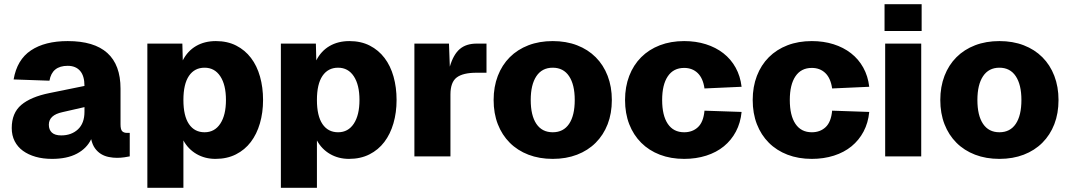

<svg xmlns="http://www.w3.org/2000/svg" viewBox="-20 -746 5106 916"><path d="M228 12Q185 12 150 2Q115 -8 89.5 -26.5Q64 -45 50 -72.5Q36 -100 36 -135Q36 -207 81.5 -245.5Q127 -284 216 -302L383 -336Q383 -384 362 -408Q341 -432 303 -432Q228 -432 216 -361L45 -367Q61 -461 127.5 -505.5Q194 -550 303 -550Q555 -550 555 -323V-153Q555 -128 563 -120Q571 -112 586 -112H599V0Q591 2 573 4.5Q555 7 538 7Q519 7 499 3Q479 -1 462.5 -11Q446 -21 433.5 -38Q421 -55 415 -82Q394 -38 347 -13Q300 12 228 12ZM272 -100Q321 -100 352 -129Q383 -158 383 -213V-235L278 -211Q213 -197 213 -151Q213 -127 227.5 -113.5Q242 -100 272 -100Z M683 150V-538H850L852 -458Q875 -503 915.5 -526.5Q956 -550 1010 -550Q1065 -550 1107 -528.5Q1149 -507 1177.5 -469.5Q1206 -432 1220.5 -380.5Q1235 -329 1235 -269Q1235 -209 1220 -157.5Q1205 -106 1176.5 -68.5Q1148 -31 1105.5 -9.5Q1063 12 1008 12Q958 12 918 -11Q878 -34 855 -76V150ZM956 -115Q1004 -115 1031 -156Q1058 -197 1058 -269Q1058 -341 1031 -382Q1004 -423 956 -423Q908 -423 881.5 -384Q855 -345 855 -269Q855 -193 881.5 -154Q908 -115 956 -115Z M1320 150V-538H1487L1489 -458Q1512 -503 1552.5 -526.5Q1593 -550 1647 -550Q1702 -550 1744 -528.5Q1786 -507 1814.5 -469.5Q1843 -432 1857.5 -380.5Q1872 -329 1872 -269Q1872 -209 1857 -157.5Q1842 -106 1813.5 -68.5Q1785 -31 1742.5 -9.5Q1700 12 1645 12Q1595 12 1555 -11Q1515 -34 1492 -76V150ZM1593 -115Q1641 -115 1668 -156Q1695 -197 1695 -269Q1695 -341 1668 -382Q1641 -423 1593 -423Q1545 -423 1518.5 -384Q1492 -345 1492 -269Q1492 -193 1518.5 -154Q1545 -115 1593 -115Z M1957 0V-538H2122L2126 -428Q2143 -486 2173.5 -512Q2204 -538 2254 -538H2301V-399H2253Q2189 -399 2159 -376.5Q2129 -354 2129 -295V0Z M2617 12Q2553 12 2501 -8Q2449 -28 2412 -65Q2375 -102 2355 -153.5Q2335 -205 2335 -269Q2335 -332 2355 -384Q2375 -436 2412 -473Q2449 -510 2501 -530Q2553 -550 2617 -550Q2681 -550 2733 -530Q2785 -510 2822 -473Q2859 -436 2879 -384Q2899 -332 2899 -269Q2899 -205 2879 -153.5Q2859 -102 2822 -65Q2785 -28 2733 -8Q2681 12 2617 12ZM2617 -115Q2668 -115 2695 -155Q2722 -195 2722 -269Q2722 -342 2695 -382.5Q2668 -423 2617 -423Q2566 -423 2539 -382.5Q2512 -342 2512 -269Q2512 -195 2539 -155Q2566 -115 2617 -115Z M3244 12Q3180 12 3128 -8Q3076 -28 3039 -65Q3002 -102 2982 -153.5Q2962 -205 2962 -269Q2962 -332 2982 -384Q3002 -436 3039 -473Q3076 -510 3128 -530Q3180 -550 3244 -550Q3300 -550 3347.5 -535Q3395 -520 3431 -492Q3467 -464 3489.5 -423.5Q3512 -383 3518 -332L3341 -324Q3334 -373 3308.5 -397.5Q3283 -422 3244 -422Q3193 -422 3166 -382Q3139 -342 3139 -269Q3139 -195 3166 -155Q3193 -115 3244 -115Q3284 -115 3310 -139.5Q3336 -164 3341 -218L3518 -212Q3513 -160 3491 -118.5Q3469 -77 3433.5 -48Q3398 -19 3349.5 -3.5Q3301 12 3244 12Z M3853 12Q3789 12 3737 -8Q3685 -28 3648 -65Q3611 -102 3591 -153.5Q3571 -205 3571 -269Q3571 -332 3591 -384Q3611 -436 3648 -473Q3685 -510 3737 -530Q3789 -550 3853 -550Q3909 -550 3956.5 -535Q4004 -520 4040 -492Q4076 -464 4098.5 -423.5Q4121 -383 4127 -332L3950 -324Q3943 -373 3917.5 -397.5Q3892 -422 3853 -422Q3802 -422 3775 -382Q3748 -342 3748 -269Q3748 -195 3775 -155Q3802 -115 3853 -115Q3893 -115 3919 -139.5Q3945 -164 3950 -218L4127 -212Q4122 -160 4100 -118.5Q4078 -77 4042.5 -48Q4007 -19 3958.5 -3.5Q3910 12 3853 12Z M4203 0V-538H4375V0ZM4200 -598V-726H4377V-598Z M4748 12Q4684 12 4632 -8Q4580 -28 4543 -65Q4506 -102 4486 -153.5Q4466 -205 4466 -269Q4466 -332 4486 -384Q4506 -436 4543 -473Q4580 -510 4632 -530Q4684 -550 4748 -550Q4812 -550 4864 -530Q4916 -510 4953 -473Q4990 -436 5010 -384Q5030 -332 5030 -269Q5030 -205 5010 -153.5Q4990 -102 4953 -65Q4916 -28 4864 -8Q4812 12 4748 12ZM4748 -115Q4799 -115 4826 -155Q4853 -195 4853 -269Q4853 -342 4826 -382.5Q4799 -423 4748 -423Q4697 -423 4670 -382.5Q4643 -342 4643 -269Q4643 -195 4670 -155Q4697 -115 4748 -115Z"/></svg>

Font: Geist ExtBd
Style: Regular
Weight: 400
Designer: Basement.studio, Andrés Briganti, Mateo Zaragoza
Foundry: Basement.studio, Vercel, Andrés Briganti, Guido Ferreyra, Mateo Zaragoza
Version: Version 1.401